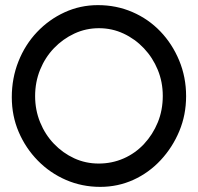

<svg xmlns="http://www.w3.org/2000/svg" viewBox="-20 -712 772 749"><path d="M371 17Q300 17 237.5 -10Q175 -37 127.5 -85.5Q80 -134 53 -197Q26 -260 26 -333Q26 -407 52 -472.5Q78 -538 124.5 -587Q171 -636 232 -664Q293 -692 362 -692Q434 -692 496.5 -665Q559 -638 605.5 -589.5Q652 -541 679 -476Q706 -411 706 -337Q706 -264 679.5 -200.5Q653 -137 607 -87.5Q561 -38 500.5 -10.5Q440 17 371 17ZM365 -74Q417 -74 462.5 -94Q508 -114 542 -150.5Q576 -187 595.5 -234.5Q615 -282 615 -338Q615 -392 595.5 -439.5Q576 -487 541.5 -523.5Q507 -560 462 -581Q417 -602 366 -602Q315 -602 270 -581Q225 -560 190.5 -524Q156 -488 136.5 -440Q117 -392 117 -337Q117 -283 136.5 -235Q156 -187 190.5 -151Q225 -115 269.5 -94.5Q314 -74 365 -74Z"/></svg>

Font: Fredoka Light
Style: Regular
Weight: 400
Version: Version 2.001